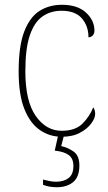

<svg xmlns="http://www.w3.org/2000/svg" viewBox="-20 -562 451 803"><path d="M238 10Q188 10 147 -18Q106 -46 82 -106Q58 -166 58 -263Q58 -370 81.5 -430.5Q105 -491 145.5 -516.5Q186 -542 239 -542Q304 -542 339.5 -509.5Q375 -477 375 -434Q375 -421 367.5 -413.5Q360 -406 350 -406Q350 -453 322.5 -485Q295 -517 237 -517Q192 -517 158 -493.5Q124 -470 105 -415Q86 -360 86 -264Q86 -139 129.5 -77Q173 -15 238 -15Q295 -15 325 -45Q355 -75 370 -113Q378 -103 378 -85Q378 -68 361.5 -45.5Q345 -23 314 -6.5Q283 10 238 10ZM218 221Q204 221 190 219Q176 217 160 211V189Q176 193 188.5 195.5Q201 198 215 198Q247 198 267 182.5Q287 167 287 132Q287 101 267.5 86.5Q248 72 209 68L226 -9H251L236 49Q264 55 288 72Q312 89 312 130Q312 178 286 199.5Q260 221 218 221Z"/></svg>

Font: Noto Serif Tamil SemiCondensed Thin
Style: Italic
Weight: 100
Width: 4
Italic angle: -12°
Designer: Indian Type Foundry, Tom Grace, and the Monotype Design Team
Foundry: Monotype Imaging Inc.
Version: Version 2.003; ttfautohint (v1.8.4.7-5d5b)